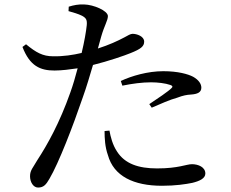

<svg xmlns="http://www.w3.org/2000/svg" viewBox="-20 -809 1040 863"><path d="M530 -424C574 -433 619 -439 659 -439C689 -439 723 -435 746 -427C755 -424 758 -419 751 -413C739 -400 683 -362 651 -341L662 -325C697 -340 743 -361 777 -370C803 -380 820 -383 838 -384C868 -386 885 -394 885 -415C885 -432 873 -450 848 -464C825 -476 780 -489 714 -489C644 -489 572 -468 523 -445ZM472 -222C477 -194 486 -158 506 -128C541 -73 602 -52 686 -52C783 -52 817 -71 843 -71C871 -71 903 -58 903 -29C903 -7 877 5 844 13C814 19 769 26 708 26C581 26 491 -17 465 -112C452 -148 450 -187 450 -220ZM97 -610 81 -598C114 -512 161 -492 225 -492C257 -492 295 -497 329 -502C319 -464 308 -426 296 -393C248 -257 194 -160 147 -88C129 -56 115 -44 115 -17C115 10 130 34 151 34C176 34 187 21 202 -5C244 -76 308 -242 352 -371C369 -418 384 -470 398 -517C467 -534 542 -560 566 -570C614 -589 628 -601 628 -622C628 -646 595 -657 576 -657C567 -657 555 -650 539 -641C509 -625 470 -607 420 -591L435 -645C449 -694 465 -717 465 -737C464 -761 401 -788 358 -789C332 -790 312 -786 289 -779L288 -759C309 -753 331 -747 349 -738C367 -728 372 -720 370 -696C367 -667 359 -621 347 -571C309 -562 264 -555 219 -556C172 -556 142 -573 97 -610Z"/></svg>

Font: Noto Serif TC Medium
Style: Regular
Weight: 500
Designer: Ryoko NISHIZUKA 西塚涼子 (kana & ideographs); Frank Grießhammer (Latin, Greek & Cyrillic); Wenlong ZHANG 张文龙 (bopomofo); San
Foundry: Adobe
Version: Version 2.001;hotconv 1.1.0;makeotfexe 2.6.0